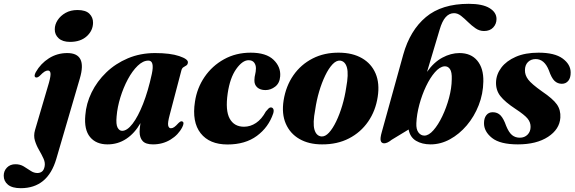

<svg xmlns="http://www.w3.org/2000/svg" viewBox="-142 -745 3012 1006"><path d="M225 -525.5Q186 -525.5 165.2 -544.5Q144.5 -563.5 145 -591.5Q145 -616.5 160 -639.5Q175 -662.5 201.5 -677.5Q228 -692.5 264 -692.5Q307 -692.5 326.5 -673Q346 -653.5 345.5 -625.5Q345 -584.5 312.5 -555Q280 -525.5 225 -525.5ZM276.5 -334.5 153 87.5Q108 241 -33 241Q-78 241 -100.2 222.8Q-122.5 204.5 -122.5 175.5Q-122.5 150.5 -105.5 133Q-88.5 115.5 -61 115.5Q-36.5 115.5 -17.5 127Q1.5 138.5 18.5 150Q35.5 161.5 54 161.5Q67.5 161.5 77.5 154.2Q87.5 147 91.5 128.5Q96 108 86.2 86.5Q76.5 65 62.8 41.5Q49 18 41 -8Q33 -34 41.5 -63.5L114.5 -311.5Q124.5 -348 122.5 -361.8Q120.5 -375.5 109 -375.5Q100.5 -375.5 91 -369.5Q81.5 -363.5 65.5 -347Q53.5 -336.5 45 -339.5Q33.5 -344.5 45.5 -367Q71 -412 114.2 -439.5Q157.5 -467 210.5 -467Q315.5 -467 276.5 -334.5Z M747 -142.5Q736 -101.5 739.2 -87.2Q742.5 -73 753.5 -73Q762 -73 770.8 -79Q779.5 -85 793 -100Q800.5 -107 804.8 -108.8Q809 -110.5 813.5 -108.5Q825.5 -103.5 813 -78.5Q792.5 -38.5 751.5 -13.5Q710.5 11.5 659.5 11.5Q621.5 11.5 605.5 -6Q589.5 -23.5 589.5 -54.5Q589.5 -72.5 594 -100Q563.5 -46.5 519.5 -17.5Q475.5 11.5 421.5 11.5Q361.5 11.5 329.8 -27Q298 -65.5 305 -141Q309.5 -202.5 338 -260.8Q366.5 -319 414.8 -365.5Q463 -412 528 -439.5Q593 -467 670.5 -467Q750.5 -467 797.5 -451Q844.5 -435 842.5 -417.5Q841.5 -406.5 834.2 -402Q827 -397.5 819.2 -392.8Q811.5 -388 808.5 -376.5ZM469 -135.5Q465 -93 474.2 -76.2Q483.5 -59.5 498 -59.5Q524 -59.5 552.5 -96.5Q581 -133.5 607.5 -200.5Q634 -267.5 653.5 -357.5Q668.5 -427.5 635.5 -427.5Q607.5 -427.5 579.5 -400.5Q551.5 -373.5 528 -329.8Q504.5 -286 488.8 -235Q473 -184 469 -135.5Z M1160.5 -429.5Q1128.5 -429.5 1095.8 -383.5Q1063 -337.5 1051 -256Q1038 -166 1061.5 -123.5Q1085 -81 1136.5 -81Q1170 -81 1199.5 -100.8Q1229 -120.5 1251 -161Q1260 -171.5 1265.5 -177Q1271 -182.5 1278.5 -182Q1286.5 -181.5 1290.2 -173.5Q1294 -165.5 1289.5 -150.5Q1265 -78 1204 -33Q1143 12 1050 12Q955.5 12 909.2 -47Q863 -106 879.5 -212Q890 -283.5 929.8 -341.8Q969.5 -400 1031.8 -434.5Q1094 -469 1171.5 -469Q1252.5 -469 1291.2 -431.8Q1330 -394.5 1326 -345Q1323.5 -309.5 1300 -291.2Q1276.5 -273 1249 -273Q1221.5 -273 1205.8 -287.2Q1190 -301.5 1191 -325.5Q1191.5 -343 1195 -355.5Q1198.5 -368 1199 -387Q1199 -405 1189.5 -417.2Q1180 -429.5 1160.5 -429.5Z M1635 -469Q1705.5 -468.5 1754.8 -440Q1804 -411.5 1826 -359.8Q1848 -308 1837 -237.5Q1826 -164.5 1787 -108Q1748 -51.5 1686.5 -19.8Q1625 12 1545 11.5Q1476 11.5 1427 -16.8Q1378 -45 1355.5 -96.8Q1333 -148.5 1344 -219Q1356 -294 1395.2 -350.5Q1434.5 -407 1496 -438.5Q1557.5 -470 1635 -469ZM1542 -30Q1562 -28.5 1581.8 -50Q1601.5 -71.5 1619.5 -108.8Q1637.5 -146 1651.2 -192.2Q1665 -238.5 1672 -286.5Q1685 -356.5 1676 -390.2Q1667 -424 1640 -427.5Q1620 -429 1600 -407.8Q1580 -386.5 1562 -349.2Q1544 -312 1530.2 -265.5Q1516.5 -219 1509.5 -170Q1496 -99.5 1505.5 -66.2Q1515 -33 1542 -30Z M2161.5 -589.5 2095.5 -368.5Q2131 -419 2175.8 -443Q2220.5 -467 2265.5 -467Q2326 -467 2359 -427Q2392 -387 2390.5 -318Q2389.5 -253 2366.2 -193.8Q2343 -134.5 2303.8 -88.2Q2264.5 -42 2215.5 -15.2Q2166.5 11.5 2114 11.5Q2069.5 11.5 2038 -7.2Q2006.5 -26 1999 -66.5L1910 -12.5Q1887.5 6 1870.5 6Q1856.5 5.5 1852.8 -7.5Q1849 -20.5 1858.5 -53.5L1971 -459.5Q2006.5 -586 2089.5 -655.5Q2172.5 -725 2314 -725Q2385.5 -725 2422.5 -702.8Q2459.5 -680.5 2459.5 -645.5Q2459.5 -619.5 2442.2 -601Q2425 -582.5 2394 -582.5Q2370 -582.5 2349.5 -596.8Q2329 -611 2310.5 -629.2Q2292 -647.5 2274 -661.8Q2256 -676 2237 -676Q2212 -676 2193.2 -655.2Q2174.5 -634.5 2161.5 -589.5ZM2186 -397.5Q2161.5 -395 2136.5 -366.2Q2111.5 -337.5 2090.2 -292.8Q2069 -248 2055.2 -197Q2041.5 -146 2039.5 -99.5Q2038 -67.5 2050.5 -51Q2063 -34.5 2081.5 -34.5Q2104.5 -34.5 2129.2 -62.8Q2154 -91 2175.5 -136Q2197 -181 2210.8 -232.2Q2224.5 -283.5 2225 -329.5Q2226.5 -367.5 2215.5 -383.2Q2204.5 -399 2186 -397.5Z M2581.5 -23.5Q2606.5 -23.5 2622.2 -39.5Q2638 -55.5 2638 -80Q2638.5 -104 2622.2 -123.8Q2606 -143.5 2559.5 -174Q2504 -210.5 2479.8 -241.5Q2455.5 -272.5 2457 -315Q2458.5 -356 2485 -391Q2511.5 -426 2560.8 -447.5Q2610 -469 2680 -469Q2764 -469 2805.8 -438.5Q2847.5 -408 2848 -366Q2848.5 -337.5 2835.8 -321.8Q2823 -306 2802 -306Q2779.5 -306 2763.5 -321.2Q2747.5 -336.5 2734 -376Q2710.5 -435.5 2665 -435.5Q2640 -435.5 2624.2 -419.8Q2608.5 -404 2608.5 -377Q2608 -351.5 2625.5 -328.2Q2643 -305 2698 -266Q2755 -227.5 2775.8 -198Q2796.5 -168.5 2794 -128.5Q2790 -67.5 2729.5 -28Q2669 11.5 2571.5 11.5Q2478.5 11.5 2436 -22.2Q2393.5 -56 2394 -100Q2394 -125.5 2406 -141.2Q2418 -157 2439.5 -157Q2465 -157 2481 -140Q2497 -123 2510 -85.5Q2524 -51 2541 -37.2Q2558 -23.5 2581.5 -23.5Z"/></svg>

Font: Fraunces 72pt
Style: Bold Italic
Weight: 700
Italic angle: -16°
Version: Version 1.000;[b76b70a41]